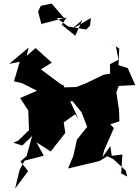

<svg xmlns="http://www.w3.org/2000/svg" viewBox="-20 -974 780 1079"><path d="M661 0 668 -106 608 -98 600 -153 556 -91 565 -129 620 -254 600 -276 651 -292 649 -355 634 -454 647 -491 740 -496 698 -591 646 -608 650 -702 591 -736 631 -714 646 -639 598 -613 599 -560 562 -554 461 -505 409 -485 344 -483 280 -473 336 -392 335 -406 344 -472 339 -493 323 -500 210 -584 271 -622 180 -704 130 -660 141 -707 32 -615 91 -627 66 -542 58 -517 103 -507 188 -464 93 -423 139 -353 143 -243 83 -184 55 -172 105 -156 161 -210 129 -96 95 -67 138 -12 65 85 90 -19 118 -71 226 -99 185 -174 265 -123 347 -227 338 -286 402 -332 421 -305 374 -406 389 -404 438 -343 470 -261 412 -189 392 -97 362 -27 539 -69 583 -96 616 -80 686 -16 695 18 652 -4ZM486 -830 465 -808 364 -825 297 -873 341 -872 270 -954 209 -941 194 -909 220 -810 212 -839 354 -876 327 -835 403 -773 443 -863 383 -809 491 -873Z"/></svg>

Font: Hussar Lance
Style: Regular
Weight: 700
Foundry: Cannot Into Space Fonts, PlusOne Fonts
Version: Version 2.27